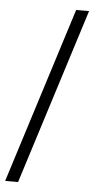

<svg xmlns="http://www.w3.org/2000/svg" viewBox="-62 -762 400 815"><g transform="rotate(5 138.0 -354.5)"><path d="M229 -729H284L47 20H-8Z"/></g></svg>

Font: SolaimanLipi Normal
Style: Regular
Weight: 400
Designer: Solaiman Karim
Foundry: Ekushey
Version: Designed by Solaiman Karim | Developed Version 2.002 : Al Ma